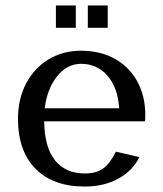

<svg xmlns="http://www.w3.org/2000/svg" viewBox="-20 -690 599 704"><path d="M302 -588H375V-670H302ZM185 -588H258V-670H185ZM417 -293H144Q153 -365 189.5 -410.5Q226 -456 277 -456Q336 -456 374 -412.5Q412 -369 417 -293ZM512 -245Q517 -322 489 -380.5Q461 -439 406 -471.5Q351 -504 277 -504Q210 -504 157.5 -472Q105 -440 75.5 -383.5Q46 -327 46 -254Q46 -136 110.5 -71Q175 -6 291 -6Q360 -6 413 -34.5Q466 -63 491 -114L405 -134Q383 -90 358 -72Q333 -54 291 -54Q220 -54 181.5 -102.5Q143 -151 142 -245Z"/></svg>

Font: LXGW Marker Gothic
Style: Regular
Weight: 400
Version: Version 1.001